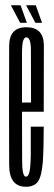

<svg xmlns="http://www.w3.org/2000/svg" viewBox="-20 -710 205 733"><path d="M79 3V-35.5Q64 -35.5 64.5 -101Q64 -166 64 -302Q64 -461.5 64 -514.5Q64.5 -567.5 80.5 -567.5Q98.5 -567.5 98 -515Q98 -463.5 98.5 -318.5H57.5V-283.5H147Q147 -293 147 -301.5Q147 -466 147.5 -536.5Q147 -606 80.5 -606Q15 -606 15 -534.5Q14.5 -462.5 14.5 -302Q14.5 -168 15 -82Q14.5 3 79 3ZM79 -35.5V3Q110.5 3 125 -17Q139 -37 143.5 -92Q147 -146.5 147 -226.5H97.5Q97.5 -166.5 97.5 -116Q96.5 -65.5 91.5 -50Q87 -35.5 79 -35.5ZM115 -623H140.5L116.5 -690H79.5ZM57 -623H82.5L58.5 -690H21.5Z"/></svg>

Font: Anybody UltraCondensed Light
Style: Regular
Weight: 300
Width: 1
Version: Version 1.113;gftools[0.9.25]